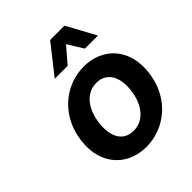

<svg xmlns="http://www.w3.org/2000/svg" viewBox="-203 -841 976 976"><g transform="rotate(-45 284.5 -353.5)"><path d="M283 12C414 12 538 -83 558 -245C578 -408 477 -503 346 -503C216 -503 91 -408 71 -245C51 -83 153 12 283 12ZM333 -399C404 -399 442 -340 430 -245C418 -151 366 -92 295 -92C224 -92 187 -151 199 -245C211 -340 262 -399 333 -399ZM291 -563 363 -647 415 -563H509L424 -719H321L198 -563Z"/></g></svg>

Font: Falling Sky
Style: MedObl
Weight: 500
Designer: Paul D. Hunt
Foundry: Adobe Systems Incorporated
Version: Version 1.02